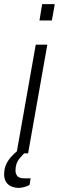

<svg xmlns="http://www.w3.org/2000/svg" viewBox="-60 -742 285 929"><path d="M20 0 113 -526H169L76 0ZM131 -643 144 -722H205L191 -643ZM31 167Q12 167 -4 160.5Q-20 154 -30 139.5Q-40 125 -40 101Q-40 77 -31.5 56.5Q-23 36 -8 19Q7 2 24 -12H68L67 -8Q52 3 33.5 26Q15 49 15 83Q15 100 24.5 110.5Q34 121 58 121H88L83 153Q70 160 55.5 163.5Q41 167 31 167Z"/></svg>

Font: Archivo SemiCondensed ExtraLight
Style: Italic
Weight: 250
Width: 4
Italic angle: -10°
Designer: Hector Gatti
Foundry: Omnibus-Type
Version: Version 2.001